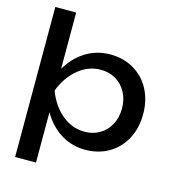

<svg xmlns="http://www.w3.org/2000/svg" viewBox="-132 -880 1050 1156"><g transform="rotate(15 393.0 -302.5)"><path d="M199 -770V-369L193 -349V-235L199 -200V165H69V-770ZM464 -580Q546 -580 610.5 -542.5Q675 -505 711 -437.5Q747 -370 747 -283Q747 -196 711 -128.5Q675 -61 610.5 -23.5Q546 14 464 14Q386 14 321.5 -23Q257 -60 212.5 -127Q168 -194 149 -283Q167 -372 211.5 -439Q256 -506 321 -543Q386 -580 464 -580ZM433 -476Q355 -476 291.5 -423Q228 -370 195 -283Q228 -195 291 -142.5Q354 -90 433 -90Q485 -90 526.5 -114.5Q568 -139 591.5 -183Q615 -227 615 -283Q615 -339 591.5 -383Q568 -427 526.5 -451.5Q485 -476 433 -476Z"/></g></svg>

Font: Unbounded Variable
Style: Regular
Weight: 400
Designer: Luke Prowse, Jean-Baptiste Morizot, Fátima Lázaro, Florian Runge
Foundry: NaN
Version: Version 1.600;FEAKit 1.0